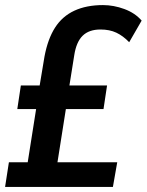

<svg xmlns="http://www.w3.org/2000/svg" viewBox="-25 -735 577 755"><path d="M-5 0 10 -97H84L117 -306H43L57 -399H131L150 -513Q163 -582 191.5 -626.5Q220 -671 267.5 -693Q315 -715 380 -715Q422 -715 464 -699.5Q506 -684 532 -654L483 -569Q459 -594 432.5 -606.5Q406 -619 370 -619Q325 -619 300 -594.5Q275 -570 267 -518L248 -399H396L382 -306H234L201 -97H436L419 0Z"/></svg>

Font: Nunito Sans 10pt Condensed
Style: Bold Italic
Weight: 700
Width: 3
Italic angle: -9°
Designer: Vernon Adams
Foundry: Vernon Adams
Version: Version 3.101;gftools[0.9.27]